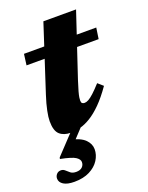

<svg xmlns="http://www.w3.org/2000/svg" viewBox="-155 -653 766 991"><g transform="rotate(-20 227.5 -157.0)"><path d="M51 -390 59 -450.5H456L447 -390ZM274.5 -228Q263 -192.5 257.5 -172.5Q252 -152.5 250.5 -142Q249 -131.5 249 -125Q249 -113.5 253.8 -109.5Q258.5 -105.5 267.5 -105.5Q276.5 -105.5 288.8 -112Q301 -118.5 318.8 -134.8Q336.5 -151 362 -179L390.5 -154Q354.5 -102.5 321.5 -69.5Q288.5 -36.5 258.2 -18Q228 0.5 200 7.8Q172 15 147 15Q109 15 86.8 -5Q64.5 -25 64.5 -77.5Q64.5 -99.5 71.5 -134Q78.5 -168.5 93 -213L210.5 -574H390ZM78.5 259.5Q39.5 259.5 19.2 246.5Q-1 233.5 -1 213.5Q-1 200 8 189.8Q17 179.5 32 179.5Q44.5 179.5 53.8 188.2Q63 197 74.2 205.8Q85.5 214.5 104.5 214.5Q126 214.5 137.5 203.8Q149 193 149 176.5Q149 161.5 129.8 148.5Q110.5 135.5 47.5 123L49.5 115L181 -24.5H233L108 109.5L123 44.5Q185.5 59 209.5 83Q233.5 107 233.5 136.5Q233.5 167.5 215.5 195.8Q197.5 224 162.8 241.8Q128 259.5 78.5 259.5Z"/></g></svg>

Font: Newsreader 16pt 16pt ExtraBold
Style: Italic
Weight: 800
Italic angle: -17°
Version: Version 1.003